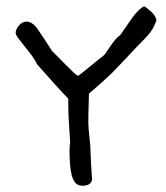

<svg xmlns="http://www.w3.org/2000/svg" viewBox="-20 -566 529 613"><path d="M479 -499Q472 -482 467 -473.5Q462 -465 453.5 -455Q445 -445 430.5 -430.5Q416 -416 389 -387Q368 -365 354 -350Q340 -335 326.5 -322.5Q313 -310 299 -297.5Q285 -285 264 -267Q264 -251 263 -228Q262 -205 262 -175Q262 -167 263 -154.5Q264 -142 265.5 -129Q267 -116 268 -104Q269 -92 269 -86V-80Q270 -60 271 -38Q272 -16 274 8Q270 27 243 27Q229 27 221 18Q213 9 209 -6.5Q205 -22 203.5 -42Q202 -62 202 -84Q202 -92 202.5 -99Q203 -106 204 -111Q198 -192 198 -235V-251Q181 -268 156.5 -295.5Q132 -323 98 -361Q93 -373 82 -388Q71 -403 59.5 -417Q48 -431 39 -443Q30 -455 30 -461Q30 -472 40.5 -484.5Q51 -497 65 -497Q84 -497 102 -470.5Q120 -444 147 -402Q150 -400 161.5 -388Q173 -376 186.5 -362.5Q200 -349 212.5 -337Q225 -325 229 -324Q232 -325 243 -334Q254 -343 267.5 -354Q281 -365 293.5 -375Q306 -385 310 -388Q313 -390 318.5 -398Q324 -406 331 -416.5Q338 -427 346.5 -437.5Q355 -448 364 -454L400 -506Q421 -536 440 -546Q444 -544 450.5 -539Q457 -534 463.5 -528Q470 -522 474.5 -514.5Q479 -507 479 -501Z"/></svg>

Font: Gaegu
Style: Accents-Regular
Weight: 400
Designer: JIKJI
Foundry: JIKJI
Version: Version 1.00